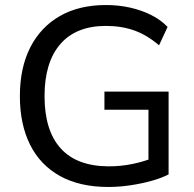

<svg xmlns="http://www.w3.org/2000/svg" viewBox="-20 -734 769 763"><path d="M410 9Q297 9 218.5 -34.5Q140 -78 99.5 -159Q59 -240 59 -352Q59 -464 100 -545Q141 -626 217.5 -670Q294 -714 401 -714Q451 -714 496 -704Q541 -694 579.5 -675Q618 -656 646 -627L612 -554Q564 -595 513.5 -613Q463 -631 401 -631Q282 -631 219.5 -558.5Q157 -486 157 -352Q157 -215 221.5 -144Q286 -73 413 -73Q460 -73 504.5 -82Q549 -91 590 -107L570 -57V-298H395V-370H650V-41Q621 -26 581 -15Q541 -4 497 2.5Q453 9 410 9Z"/></svg>

Font: Nunito Sans 12pt ExtraLight Medium
Style: Regular
Weight: 500
Version: Version 3.101;gftools[0.9.27]